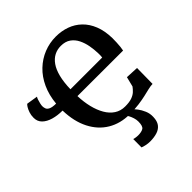

<svg xmlns="http://www.w3.org/2000/svg" viewBox="-259 -932 1364 1364"><g transform="rotate(-45 423.5 -250.0)"><path d="M770 -185 768 -27Q747 -26.5 722 -20.5Q697 -14.5 665.8 -7.2Q634.5 0 593.8 5.5Q553 11 500.5 11Q408 11 337.2 -31.2Q266.5 -73.5 225.8 -153.2Q185 -233 182 -345Q131.5 -345 90.2 -357Q49 -369 24.5 -393Q0 -417 0 -454Q0 -480.5 7.5 -502.5Q15 -524.5 24.2 -539Q33.5 -553.5 39 -557L123.5 -543.5Q119 -538.5 114 -524Q109 -509.5 105.5 -493.5Q102 -477.5 102 -469Q102 -455.5 106.8 -442.8Q111.5 -430 129 -421.5Q146.5 -413 184.5 -412.5Q192 -492 221 -555Q250 -618 295.8 -661.5Q341.5 -705 398.8 -728Q456 -751 519.5 -751Q576.5 -751 626 -733.2Q675.5 -715.5 713.2 -679.2Q751 -643 773 -588Q795 -533 796.5 -459Q796.5 -437.5 795.5 -415.2Q794.5 -393 792.5 -374Q790.5 -355 787.5 -342.5L329.5 -343Q331.5 -282 344.5 -229Q357.5 -176 380.8 -136Q404 -96 438.2 -73.5Q472.5 -51 517 -51Q559.5 -51 585.5 -60.2Q611.5 -69.5 627.2 -84.2Q643 -99 654.5 -115L673 -189.5ZM328.5 -412.5H647.5Q648.5 -419 648.8 -426.2Q649 -433.5 649.2 -441Q649.5 -448.5 649 -455.5Q648 -492.5 641 -531.5Q634 -570.5 617.5 -604Q601 -637.5 572 -658.2Q543 -679 497.5 -679Q461.5 -679 431.5 -663.5Q401.5 -648 378.8 -615.8Q356 -583.5 343.2 -532.8Q330.5 -482 328.5 -412.5ZM465.5 250.5Q447.5 250.5 427 246.2Q406.5 242 393.5 236.5L394 153Q404.5 156.5 417.5 158Q430.5 159.5 436.5 159.5Q471.5 159.5 489.8 148Q508 136.5 508 90.5Q508 72 502 53Q496 34 488.2 19.5Q480.5 5 475 0H518.5H538.5Q549.5 7.5 565.8 28.8Q582 50 594.8 79.8Q607.5 109.5 606 142.5Q605 183 587.8 206.5Q570.5 230 539.5 240.2Q508.5 250.5 465.5 250.5Z"/></g></svg>

Font: Merriweather 20pt
Style: Bold
Weight: 700
Version: Version 2.100